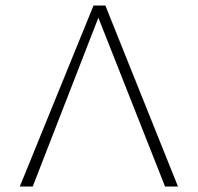

<svg xmlns="http://www.w3.org/2000/svg" viewBox="-20 -678 719 698"><path d="M52 0 320 -658H363L627 0H580L326 -643H349L99 0Z"/></svg>

Font: Ysabeau Infant ExtraLight
Style: Regular
Weight: 250
Designer: Christian Thalmann (Catharsis Fonts)
Version: Version 2.001;gftools[0.9.30]; featfreeze: ss01,ss02,lnum